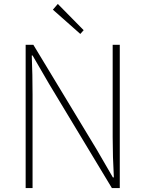

<svg xmlns="http://www.w3.org/2000/svg" viewBox="-20 -953 736 973"><path d="M110 0V-726H149L469 -197L552 -54H557Q554 -107 552.5 -157.5Q551 -208 551 -259V-726H587V0H547L228 -529L145 -672H141Q143 -621 144 -573Q145 -525 145 -473V0ZM387 -781 248 -904 273 -933 404 -800Z"/></svg>

Font: Noto Sans TC
Style: Regular
Weight: 100
Designer: Ryoko NISHIZUKA 西塚涼子 (kana, bopomofo & ideographs); Paul D. Hunt (Latin, Greek & Cyrillic); Sandoll Communications 산돌커뮤니
Foundry: Adobe
Version: Version 2.004;hotconv 1.0.118;makeotfexe 2.5.65603